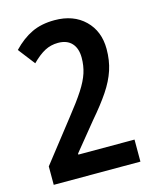

<svg xmlns="http://www.w3.org/2000/svg" viewBox="-110 -800 711 875"><g transform="rotate(-15 245.5 -362.0)"><path d="M443 0H34V-87L185 -280Q232 -339 258.5 -380Q285 -421 296 -455Q307 -489 307 -527Q307 -571 284.5 -595.5Q262 -620 220 -620Q186 -620 157.5 -605Q129 -590 96 -557L35 -636Q77 -680 123 -702Q169 -724 231 -724Q320 -724 373.5 -672Q427 -620 427 -536Q427 -482 412 -436.5Q397 -391 365.5 -344Q334 -297 284 -239L178 -109V-104H443Z"/></g></svg>

Font: Noto Sans Thai Looped Condensed SemiBold
Style: Regular
Weight: 600
Width: 3
Designer: Sasikarn Vongin, Ben Mitchell
Foundry: The Fontpad Ltd
Version: Version 1.001; ttfautohint (v1.8.4.7-5d5b)